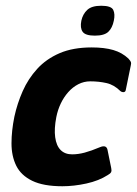

<svg xmlns="http://www.w3.org/2000/svg" viewBox="-20 -643 476 668"><path d="M197 5Q131 5 92 -14Q53 -33 36.5 -66.5Q20 -100 20 -144Q20 -188 30 -237Q40 -283 59 -326Q78 -369 109.5 -403.5Q141 -438 187.5 -458Q234 -478 299 -478Q343 -478 374 -469Q405 -460 427 -439Q434 -431 435.5 -427Q437 -423 435 -415L418 -332Q417 -323 410.5 -322.5Q404 -322 399 -326Q377 -348 350.5 -354Q324 -360 294 -360Q272 -360 252.5 -350Q233 -340 217.5 -322.5Q202 -305 191.5 -283Q181 -261 176 -236Q168 -195 172 -165.5Q176 -136 191 -121Q206 -106 231 -106Q252 -106 274.5 -112Q297 -118 328 -131Q350 -140 354 -122L367 -58Q369 -49 366.5 -44Q364 -39 355 -34Q324 -14 280.5 -4.5Q237 5 197 5ZM376 -571Q371 -546 357 -532.5Q343 -519 310 -519Q277 -519 267.5 -532.5Q258 -546 263 -571Q268 -594 283.5 -608.5Q299 -623 332 -623Q367 -623 374 -608.5Q381 -594 376 -571Z"/></svg>

Font: Glory Thin ExtraBold
Style: Italic
Weight: 800
Italic angle: -12°
Version: Version 1.011